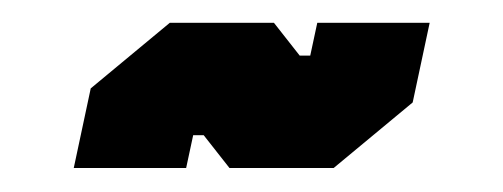

<svg xmlns="http://www.w3.org/2000/svg" viewBox="-20 -398 430 164"><path d="M43 -254.5 57.5 -322.5 125 -378.5H214L236 -350.5H245L251 -378.5H347L332.5 -310.5L265 -254.5H176L154 -282.5H145L139 -254.5ZM100 -289.5H99.5L101.5 -299.5L142 -335.5H183L207 -298.5H251L292 -334.5L294 -344.5H294.5L292.5 -334.5L251 -298.5H207L183 -335.5H142L102 -299.5Z"/></svg>

Font: Tourney Thin Black
Style: Italic
Weight: 900
Italic angle: -12°
Version: Version 1.015